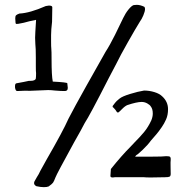

<svg xmlns="http://www.w3.org/2000/svg" viewBox="-20 -734 765 793"><path d="M579 -697Q579 -687 572 -670.5Q565 -654 558 -645Q540 -616 508 -559.5Q476 -503 460 -470L429 -411Q349 -254 330 -226Q318 -202 286 -146Q214 -15 209 -1Q203 15 199 20.5Q195 26 181 36Q174 39 161 39Q148 39 130 35Q117 28 122 16Q127 6 131.5 -1Q136 -8 140 -15Q146 -28 155 -43.5Q164 -59 173 -76Q240 -192 263 -244Q285 -287 336.5 -379Q388 -471 416 -520Q433 -546 455 -590Q477 -634 489 -660Q498 -679 510.5 -694.5Q523 -710 532 -713L545 -714Q559 -714 576 -706Q579 -703 579 -697ZM182 -711Q196 -711 196 -704L195 -644Q191 -610 191 -589Q191 -568 191 -563Q191 -540 192 -532Q193 -524 193 -488Q193 -421 198 -397Q258 -394 258 -390Q258 -385 259 -380.5Q260 -376 260 -371Q260 -357 245 -358Q231 -358 207 -360Q191 -362 179 -362L105 -359Q85 -360 51 -358Q44 -358 42 -373V-378Q42 -389 48 -390Q82 -396 99 -400H105Q126 -400 128 -410Q129 -418 129 -432Q128 -437 128 -460V-496Q128 -536 126 -552L125 -578L126 -603L129 -652Q98 -646 78 -640Q64 -637 55 -635.5Q46 -634 45 -637Q44 -639 44 -643Q43 -650 43 -658Q43 -667 46 -670.5Q49 -674 60 -678Q103 -680 169 -709ZM650 -336Q674 -314 674 -283Q674 -259 666 -241Q658 -223 648.5 -209.5Q639 -196 636 -192Q633 -187 603 -153Q591 -136 569.5 -115.5Q548 -95 544 -94Q543 -93 540 -90Q537 -87 540 -87Q566 -87 566 -87H605Q654 -87 667 -89Q680 -89 682.5 -86Q685 -83 685 -79Q685 -75 685 -73Q684 -67 684.5 -45Q685 -23 685 -16Q685 -7 680.5 -4.5Q676 -2 662 -2L603 -1Q582 -1 575 -2H454L446 -1Q436 -1 436 -7L438 -36Q482 -91 519 -128L535 -145Q559 -169 575.5 -189Q592 -209 605 -237Q611 -252 611 -265Q611 -284 603 -294Q599 -301 588 -307Q577 -313 565 -313Q545 -313 506 -300Q496 -296 483 -282.5Q470 -269 467 -269Q463 -270 460.5 -274.5Q458 -279 457 -280L449 -289Q441 -293 449 -301Q450 -302 455 -309Q460 -316 474 -327Q485 -336 517.5 -346Q550 -356 575 -360Q597 -360 618 -353.5Q639 -347 650 -336Z"/></svg>

Font: Barrio
Style: Regular
Weight: 400
Designer: Pablo Cosgaya & Sergio Jimenez
Foundry: Pablo Cosgaya & Sergio Jimenez
Version: Version 1.005